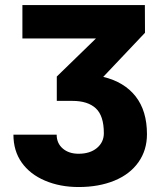

<svg xmlns="http://www.w3.org/2000/svg" viewBox="-20 -731 616 761"><path d="M360.4 -578.6H68.8V-710.9H554.2L554.7 -601.1L389.2 -426.3Q472.7 -406.2 517.6 -348.9Q562.5 -291.5 562.5 -199.2Q562.5 -135.7 528.6 -87.9Q494.6 -40 433.1 -14.9Q371.6 10.3 291.5 10.3Q217.8 10.3 158.2 -15.1Q98.6 -40.5 65.9 -86.9Q33.2 -133.3 33.2 -197.3H204.6Q204.6 -163.1 228.8 -142.3Q252.9 -121.6 291.5 -121.6Q336.9 -121.6 364.3 -144.5Q391.6 -167.5 391.6 -203.1Q391.6 -272 359.9 -301.5Q328.1 -331.1 267.1 -331.1H205.1V-427.7Z"/></svg>

Font: Roboto Black
Style: Regular
Weight: 900
Designer: Google
Version: Version 2.134; 2016